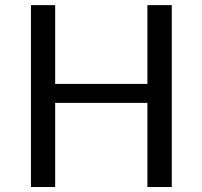

<svg xmlns="http://www.w3.org/2000/svg" viewBox="-20 -731 792 751"><path d="M101.1 0.5V-710.9H195.8V-402.8H556.6V-710.9H651.9V0.5H556.6V-328.6H195.8V0.5Z"/></svg>

Font: Comme
Style: Regular
Weight: 400
Designer: Vernon Adams
Foundry: Vernon Adams
Version: Version 1.000;gftools[0.9.27]